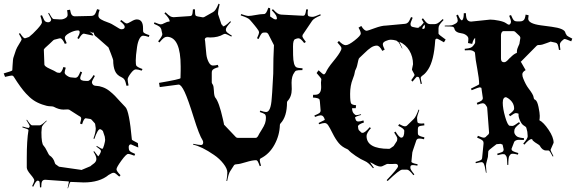

<svg xmlns="http://www.w3.org/2000/svg" viewBox="-53 -904 3146 1049"><path d="M102.5 -205.1Q106.4 -205.1 109.4 -213.9Q109.4 -218.8 91.3 -248L94.2 -250Q114.7 -219.2 121.6 -219.2H163.6Q173.3 -219.2 200.2 -245.1L202.6 -243.2Q175.3 -217.3 175.3 -207L173.3 -181.2Q173.3 -118.2 185.5 -107.9Q193.8 -99.1 204.1 -77.9Q214.4 -56.6 217.3 -55.2Q239.3 -41.5 246.6 -14.2Q248 -9.3 250.5 -6.8L269.5 6.8L389.2 23.9L391.6 24.9L441.4 3.9Q446.8 -1.5 456.1 -7.8Q473.6 -19.5 473.6 -35.2Q473.6 -50.8 457.5 -75.2L461.4 -78.1L483.4 -49.8Q488.3 -53.7 493.4 -64Q498.5 -74.2 498.5 -78.1Q498.5 -82 495.1 -85.9Q491.7 -89.8 473.6 -103L475.6 -106.9Q501 -90.8 505.6 -90.8Q510.3 -90.8 515.9 -111.8Q521.5 -132.8 521.5 -139.6Q521.5 -146.5 519.5 -157.2L511.2 -182.1Q511.2 -187.5 504.4 -192.9Q497.6 -198.2 493.2 -198.2Q481 -198.2 462.4 -145L457.5 -147Q470.2 -181.2 470.2 -203.1L467.3 -223.1Q467.3 -226.1 465.3 -230L447.3 -250Q444.8 -252.4 440.4 -253.9L422.4 -256.8L415.5 -257.8Q405.3 -257.8 395.5 -225.1L384.3 -229Q390.6 -250.5 390.6 -256.3Q390.6 -265.6 379.4 -270L324.2 -305.2Q321.3 -306.2 314.5 -306.2L293.5 -305.2Q269 -305.2 240.2 -320.8Q235.4 -323.2 219.7 -323.5Q204.1 -323.7 177 -333.3Q149.9 -342.8 129.6 -356.7Q109.4 -370.6 88.9 -393.1Q60.5 -423.8 23.4 -482.9Q18.6 -491.2 11.5 -491.2Q4.4 -491.2 -25.4 -483.9L-32.7 -502.9Q14.2 -516.1 14.2 -520Q15.1 -528.3 15.6 -544.9Q17.6 -583 20.5 -589.8L34.2 -630.9Q38.6 -643.1 52 -664.3Q65.4 -685.5 65.4 -689.5Q65.4 -693.4 50.3 -719.2L56.2 -723.1Q74.7 -694.8 82.5 -694.8Q85.4 -694.8 87.4 -695.8L105.5 -702.1Q125.5 -717.3 150.9 -745.1Q176.3 -772.9 176.3 -782.7Q176.3 -792.5 167.5 -817.9L176.3 -820.8Q188 -791 194.8 -786.6Q202.6 -782.2 210 -782.2Q217.3 -782.2 221.9 -786.9Q226.6 -791.5 226.6 -796.9Q226.6 -802.2 210.4 -831.1L214.4 -834Q229.5 -807.1 233.4 -803.7Q237.3 -800.3 240.2 -799.8L274.4 -797.9Q289.1 -796.9 302.7 -804Q316.4 -811 316.4 -822.5Q316.4 -834 313.5 -848.1L329.6 -851.1Q333.5 -829.1 339.6 -822Q345.7 -814.9 356.4 -814.9L443.4 -816.9Q456.1 -816.9 462.9 -823.5Q469.7 -830.1 477.5 -854L491.2 -850.1Q484.4 -831.5 484.4 -819.1Q484.4 -806.6 498.8 -798.1Q513.2 -789.6 534.9 -782.2Q556.6 -774.9 579.6 -759.5Q602.5 -744.1 609.4 -744.1Q628.9 -744.1 628.4 -757.8Q628.4 -768.1 603.5 -788.1L609.4 -794.9Q632.3 -775.9 639.2 -775.9Q646 -775.9 664.3 -786.9Q682.6 -797.9 694.3 -797.9Q728.5 -797.9 728.5 -750V-740.2Q728.5 -732.9 729.5 -729.5Q732.9 -721.2 763.2 -711.9L760.3 -702.1Q739.7 -709 728.8 -709Q717.8 -709 708.7 -691.7Q699.7 -674.3 695.8 -647.5Q688.5 -597.2 688.7 -573.7Q689 -550.3 690.9 -546.9Q695.8 -537.1 725.6 -526.9L721.2 -518.1Q700.7 -524.9 689 -524.9Q677.2 -524.9 660.9 -502.7Q644.5 -480.5 644.5 -470.5Q644.5 -460.4 649.4 -437L638.2 -435.1Q632.8 -460 627 -469Q621.1 -478 611.3 -481.9Q585 -493.2 575.2 -516.6Q565.4 -540 565.4 -575.2Q565.4 -578.1 553.2 -610.4Q541 -642.6 539.6 -645L474.6 -702.1Q459.5 -710.9 459.5 -726.1L454.6 -725.1Q448.7 -725.1 435.5 -732.9Q456.5 -716.3 456.5 -711.9Q456.5 -710 452.6 -710L405.3 -720.2Q393.6 -720.2 377.4 -690.9L369.6 -695.8Q382.3 -717.8 382.3 -727.8Q382.3 -737.8 373.5 -737.8Q353 -737.8 327.1 -724.1Q301.3 -710.4 301.3 -698.2Q301.3 -689 311.5 -668L301.3 -664.1Q287.6 -694.8 275.4 -694.8L269.5 -693.8L243.2 -687L238.3 -684.1Q231.9 -677.2 218.3 -665Q186.5 -637.7 186.5 -632.8L189.5 -551.8Q189.5 -541.5 218.3 -528.6Q247.1 -515.6 252 -511.7Q259.8 -505.9 271.7 -505.9Q283.7 -505.9 293.5 -538.1L306.2 -534.2Q300.3 -515.6 300.3 -507.3Q300.3 -499 313.5 -490Q326.7 -481 337.4 -481L357.4 -479Q368.2 -479 374.3 -488.3Q380.4 -497.6 386.2 -513.2L395.5 -508.8Q385.3 -485.4 385.3 -477.1Q385.3 -461.9 416 -461.9Q421.9 -461.9 427.2 -461.9Q439 -461.9 458.5 -494.1L465.3 -488.8Q449.2 -461.9 449.2 -454.6Q449.2 -447.3 455.1 -441.2Q460.9 -435.1 474.9 -434.8Q488.8 -434.6 508.5 -427.5Q528.3 -420.4 545.7 -406.5Q563 -392.6 575.2 -380.1Q587.4 -367.7 604.7 -348.1Q622.1 -328.6 632.3 -318.8Q653.3 -297.9 667.5 -141.1Q667.5 -138.7 700.2 -122.1L702.6 -98.1L662.6 -115.2Q658.2 -115.2 654.3 -112.8H655.3Q651.9 -110.8 650.4 -104V-95.2Q650.4 -85 656 -78.9Q661.6 -72.8 685.5 -63L681.2 -53.2Q657.2 -63 647 -63Q636.7 -63 610.1 -26.4Q583.5 10.3 583.5 20.8Q583.5 31.2 605.5 53.2L598.6 61Q576.2 40 569.3 40Q562.5 40 557.9 42.2Q553.2 44.4 548.1 47.6Q543 50.8 540.5 51.8Q491.2 92.8 404.3 92.8L332.5 89.8Q328.6 89.8 318.4 125L316.4 124Q323.2 93.3 323.2 90.6Q323.2 87.9 322.3 86.9H318.4L194.3 78.1Q182.1 78.1 177.2 86.4Q172.4 94.7 172.4 119.1L165.5 120.1Q164.6 87.9 160.9 85.4Q157.2 83 152.3 83Q143.6 83 128.4 116.2L122.6 112.8Q134.3 89.4 134.3 81.3Q134.3 73.2 113.8 49.1Q93.3 24.9 93.3 11.2V-42Q93.3 -137.2 102.5 -191.9Q102.5 -194.3 101.6 -195.3Q99.1 -198.7 69.3 -208L70.3 -212.9Q95.7 -205.1 102.5 -205.1Z M1095.2 -699.2 1082 -700.2Q1068.8 -700.2 1065.9 -689.9Q1067.9 -682.6 1069.8 -655.5Q1071.8 -628.4 1074.5 -606.2Q1077.1 -584 1086.9 -564.9Q1096.7 -545.9 1110.1 -545.9Q1123.5 -545.9 1137.2 -549.8L1141.1 -537.1Q1109.9 -528.8 1106 -518.1Q1104 -513.7 1104 -505.9V-453.1Q1104 -449.7 1109.4 -441.9Q1114.7 -434.1 1115.7 -407.2Q1116.7 -380.4 1123 -371.1Q1143.6 -347.7 1164.6 -253.9Q1171.9 -222.2 1170.9 -223.1L1235.8 -154.8Q1240.2 -150.9 1245.1 -150.9H1344.2Q1350.6 -150.9 1356 -159.2Q1362.8 -173.3 1376.5 -194.6Q1390.1 -215.8 1395 -230.2Q1399.9 -244.6 1399.9 -260Q1399.9 -275.4 1393.6 -280.3Q1387.2 -285.2 1366.2 -292L1369.1 -299.8Q1390.6 -292 1400.9 -292Q1426.8 -292 1431.6 -367.2Q1433.6 -398.4 1434.1 -399.9L1439.9 -502Q1439.9 -588.9 1443.8 -657.2L1412.1 -719.2Q1406.7 -726.1 1399.9 -726.1H1391.1Q1384.8 -726.1 1381.3 -724.6Q1373 -721.2 1359.9 -690.9L1351.1 -694.8Q1362.3 -719.2 1362.3 -725.6Q1362.3 -731.9 1359.1 -737.3Q1356 -742.7 1349.4 -751Q1342.8 -759.3 1338.4 -764.9Q1334 -770.5 1325.2 -780.8Q1316.4 -791 1312 -795.9Q1303.2 -806.6 1262.2 -819.8L1264.2 -827.1Q1293.5 -816.9 1304.9 -816.9Q1316.4 -816.9 1343.8 -822Q1371.1 -827.1 1385.3 -827.1H1388.2Q1395.5 -827.1 1400.6 -834Q1405.8 -840.8 1413.1 -861.8L1422.9 -858.9V-814Q1444.3 -797.9 1452.1 -797.9Q1460 -797.9 1460 -801.8Q1460 -811.5 1454.8 -820.6Q1449.7 -829.6 1432.1 -848.1L1438 -854Q1454.6 -835.9 1463.6 -830.6Q1472.7 -825.2 1482.9 -824.2L1603 -817.9Q1609.9 -817.9 1613.5 -824.7Q1617.2 -831.5 1620.1 -853L1629.9 -852.1Q1627.9 -841.8 1627.9 -832.3Q1627.9 -822.8 1629.9 -819.3Q1632.8 -814 1642.1 -813H1644Q1646 -812 1655.5 -812Q1665 -812 1697.3 -826.2L1699.2 -819.8Q1662.6 -804.7 1652.8 -791L1605 -720.2Q1599.1 -713.9 1599.1 -706.5Q1599.1 -699.2 1618.2 -674.8L1608.9 -668.9Q1589.8 -694.8 1578.1 -694.8Q1573.2 -694.8 1569.8 -693.8L1559.1 -689.9Q1547.9 -685.5 1547.9 -650.4Q1547.9 -615.2 1548.3 -603.5Q1549.3 -544.4 1566.9 -536.1Q1574.7 -532.2 1600.1 -530.8L1599.1 -521Q1573.7 -521 1566.2 -518.3Q1558.6 -515.6 1555.2 -507.8Q1540 -487.8 1540 -452.1L1541 -417Q1541 -375 1517.1 -351.1Q1515.1 -347.2 1515.1 -345.2Q1515.1 -267.1 1480 -230Q1476.1 -226.1 1476.1 -221.2Q1474.6 -165 1446.8 -113.8Q1418.9 -62.5 1372.1 -39.1Q1366.2 -36.1 1366.2 -28.8Q1366.2 -21.5 1373 1L1366.2 3.9Q1358.9 -16.6 1355 -22.7Q1351.1 -28.8 1346.2 -28.8Q1325.7 -28.8 1290.8 -18.1Q1255.9 -7.3 1243.4 -7.1Q1231 -6.8 1226.1 -2L1204.1 32.2Q1195.8 44.4 1188 85H1184.1Q1189 57.6 1189 37.6Q1189 17.6 1167.7 -9.8Q1146.5 -37.1 1116.2 -57.6Q1049.8 -103.5 1002 -113.8L1002.9 -118.2Q1033.2 -111.8 1045.2 -111.8Q1057.1 -111.8 1057.1 -126Q1057.1 -130.9 1054.2 -137.2Q1035.6 -165 1005.1 -263.2Q974.6 -361.3 955.8 -401.6Q937 -441.9 922.9 -441.9L819.8 -428.2L815.9 -451.2Q933.1 -471.2 933.1 -477.1L934.1 -519V-541Q934.1 -699.7 860.8 -703.1Q851.1 -703.1 842.8 -697.5Q834.5 -691.9 817.9 -671.9L811 -678.2Q834 -706.5 834 -717.8Q834 -720.2 832 -726.1L828.1 -744.1Q825.7 -752.4 818.4 -758.3Q811 -764.2 788.1 -773.9L791 -782.2Q816.9 -771 825.4 -771Q834 -771 841.3 -775.9L859.9 -784.2Q863.3 -785.2 868.7 -785.9Q874 -786.6 874 -787.1Q874 -803.2 845.2 -831.1L851.1 -836.9Q869.1 -819.3 877.7 -814.7Q886.2 -810.1 896 -810.1L981.9 -815.9Q992.2 -815.9 995.8 -821.8Q999.5 -827.6 1001 -853H1012.2Q1012.2 -826.7 1014.9 -821Q1017.6 -815.4 1027.8 -814L1056.2 -809.1Q1059.1 -809.1 1063 -811L1110.8 -837.9Q1126 -845.2 1141.1 -883.8L1147 -880.9Q1138.2 -848.1 1138.2 -827.1L1157.2 -770Q1162.1 -770 1165 -759.8Q1176.8 -759.8 1205.1 -788.1L1209 -784.2Q1181.2 -754.9 1181.2 -744.1V-740.2Q1181.2 -732.4 1190.2 -725.1Q1199.2 -717.8 1213.9 -709L1210.9 -704.1Q1182.6 -719.2 1177.7 -719.2Q1172.9 -719.2 1168 -716.8Q1138.7 -699.2 1095.2 -699.2Z M2251 -229 2264.6 -230 2265.6 -219.2Q2240.7 -216.8 2235.4 -212.9Q2230 -209 2230 -199.2V-179.2Q2230 -171.9 2231.4 -168.5Q2234.9 -160.2 2265.6 -153.8L2263.7 -143.1Q2248 -147 2241.7 -147Q2235.4 -147 2233.2 -146.5Q2231 -146 2229.5 -145.8Q2228 -145.5 2226.6 -143.8Q2225.1 -142.1 2224.4 -141.6Q2223.6 -141.1 2222.4 -138.7Q2221.2 -136.2 2221.2 -136Q2221.2 -135.7 2218.5 -127.9Q2215.8 -120.1 2210.9 -105.5L2202.6 -81.1Q2199.7 -71.8 2199.7 -70.8L2194.8 -21Q2194.8 -12.7 2228.5 -6.8L2227.5 1Q2210 -2 2203.4 -2Q2196.8 -2 2194.1 -0.5Q2191.4 1 2190.9 2Q2189 4.4 2189 13.4Q2189 22.5 2210.9 48.8L2205.6 53.2Q2182.1 22.9 2170.9 22.9H2144.5Q2129.4 22.9 2064.9 85L2059.6 80.1Q2120.6 16.6 2121.6 4.9V2Q2120.1 -8.8 2106.9 -8.8L2085.9 -7.8Q2071.8 -7.8 2067.1 -8.3Q2062.5 -8.8 2060.5 -7.8L2033.7 4.9Q2031.7 5.9 2024.4 5.9Q2017.1 5.9 2004.6 0.7Q1992.2 -4.4 1988.8 -7.8L1968.8 -18.1Q1971.2 -12.7 1989.7 12.2L1984.9 15.1Q1960.9 -15.6 1940.2 -24.2Q1919.4 -32.7 1890.4 -52.2Q1861.3 -71.8 1849.6 -85.9L1844.7 -88.9Q1815.4 -101.1 1797.9 -122.1Q1780.3 -143.1 1764.2 -175.5Q1748 -208 1739.7 -220Q1731.4 -231.9 1720.7 -231.9Q1710 -231.9 1690.9 -225.1L1687.5 -231.9L1721.7 -249Q1715.8 -273.9 1698.7 -273.9Q1689.9 -273.9 1668 -265.1L1664.6 -272.9Q1687.5 -282.2 1693.1 -287.1Q1698.7 -292 1698.7 -299.8L1694.8 -348.1Q1694.3 -356.4 1692.9 -360.4Q1688.5 -369.1 1656.7 -371.1L1657.7 -386.2H1668.9Q1701.7 -386.2 1701.7 -428.2L1700.7 -453.1L1702.6 -471.2Q1702.6 -476.1 1676.8 -504.9L1687.5 -520Q1711.9 -497.1 1716.6 -497.6Q1721.2 -498 1726.6 -506.8Q1736.3 -530.8 1768.1 -569.1Q1799.8 -607.4 1809.6 -628.9Q1812.5 -633.3 1812.5 -640.9Q1812.5 -648.4 1790.5 -671.9L1798.8 -680.2Q1820.3 -657.2 1835.9 -657.2Q1851.6 -657.2 1884.8 -683.3Q1918 -709.5 1918 -720.7Q1918 -731.9 1905.8 -752.9L1920.9 -762.2Q1936.5 -735.8 1950.7 -735.8Q1955.1 -735.8 1993.7 -750Q2032.2 -764.2 2055.7 -764.2L2160.6 -773.9Q2169.9 -774.9 2176.5 -781.5Q2183.1 -788.1 2192.9 -811L2201.7 -807.1Q2189.9 -780.3 2189.9 -773.4Q2189.9 -766.6 2191.9 -763.2Q2194.3 -758.3 2201.7 -756.8L2220.7 -752.9Q2223.6 -752 2229.2 -752Q2234.9 -752 2239.7 -756.8L2235.8 -766.1Q2236.8 -762.2 2241.7 -757.8Q2249.5 -764.6 2261.7 -779.8L2262.7 -778.8L2251 -798.8L2257.8 -804.2Q2272.9 -783.2 2280.5 -777.6Q2288.1 -772 2297.9 -772H2319.8Q2329.6 -772 2338.6 -777.1Q2347.7 -782.2 2365.7 -799.8L2370.6 -794.9Q2353 -776.4 2347.9 -767.6Q2342.8 -758.8 2342.8 -749V-720.2Q2342.8 -715.3 2381.8 -688L2372.6 -672.9Q2337.9 -692.9 2335 -692.9Q2324.7 -692.9 2324.7 -682.1Q2317.9 -573.7 2286.6 -525.4Q2272 -502.9 2258.8 -493.9Q2245.6 -484.9 2245.6 -478.3Q2245.6 -471.7 2252 -446.8L2245.6 -444.8Q2239.3 -477.1 2236.6 -480.2Q2233.9 -483.4 2231 -483.9H2227.5L2224.6 -484.9Q2222.7 -484.9 2200.7 -458L2193.8 -465.8Q2211.9 -491.2 2211.9 -493.2L2210.9 -498L2200.7 -517.1Q2197.8 -522 2197.8 -524.9L2203.6 -553.2Q2203.6 -594.2 2183.6 -627.7Q2163.6 -661.1 2128.9 -675.8Q2132.8 -666.5 2145.5 -640.1L2143.6 -639.2Q2127.4 -671.4 2123.8 -674.1Q2120.1 -676.8 2117.4 -678.2Q2114.7 -679.7 2112.8 -682.1Q2095.7 -687 2082.8 -687Q2069.8 -687 2054.2 -679.9Q2038.6 -672.9 2038.6 -662.8Q2038.6 -652.8 2048.8 -632.8L2035.6 -626Q2021 -654.8 2005.6 -654.8Q1990.2 -654.8 1974.1 -644.3Q1958 -633.8 1937.3 -613Q1916.5 -592.3 1911.6 -588.6Q1906.7 -585 1904.8 -575.2Q1897.5 -537.6 1891.6 -527.3Q1885.7 -517.1 1885 -507.3Q1884.3 -497.6 1874.5 -472.7Q1859.9 -437 1859.9 -390.9Q1859.9 -344.7 1866.2 -337.6Q1872.6 -330.6 1892.6 -329.1L1890.6 -313H1870.6Q1870.6 -294.9 1878.9 -284.9Q1887.2 -274.9 1893.8 -274.9Q1900.4 -274.9 1918.9 -279.8L1919.9 -275.9Q1886.7 -267.1 1886.7 -261.2L1890.6 -250Q1893.6 -240.2 1904.8 -240.2Q1916 -240.2 1932.6 -246.1L1935.5 -234.9Q1902.8 -224.1 1902.8 -212.9Q1902.8 -209 1903.8 -207L1904.8 -199.2L1907.7 -192.9L1918.9 -182.1Q1919.9 -181.2 1921.1 -180.2Q1922.4 -179.2 1922.9 -178.7Q1923.3 -178.2 1928.2 -178.2Q1940.9 -178.2 1966.8 -209L1973.6 -204.1Q1949.7 -176.8 1949.7 -161.1Q1949.7 -90.8 2071.8 -90.8Q2076.7 -90.8 2078.6 -92.8L2097.7 -106L2115.7 -133.8Q2117.7 -140.6 2117.7 -147.5Q2117.7 -154.3 2100.6 -180.2L2107.9 -185.1Q2127.9 -151.9 2139.6 -151.9Q2155.8 -151.9 2155.8 -189Q2155.8 -201.2 2122.6 -216.8L2127.9 -226.1Q2149.9 -213.9 2158.7 -213.9Q2167.5 -213.9 2172.9 -220.2L2207.5 -253.9Q2220.2 -266.6 2233.9 -305.2L2237.8 -303.2Q2225.6 -268.6 2225.6 -259.3Q2225.6 -250 2226.6 -247.1V-245.1Q2227.1 -238.8 2228 -236.3Q2230.5 -229 2251 -229ZM2252.9 -748Q2256.8 -746.1 2259.8 -746.1Q2268.6 -746.1 2268.6 -759.8Q2268.6 -762.2 2266.6 -770Q2256.3 -758.8 2252.9 -748ZM2235.8 -766.1Q2233.9 -770 2233.9 -771ZM2194.8 -759.8 2193.8 -761.2V-762.2Z M2619.1 -179.2 2608.9 -314Q2608.9 -316.9 2606.9 -320.8L2600.1 -331.1Q2599.6 -331.5 2598.1 -333.3Q2596.7 -335 2596.2 -335.4Q2591.8 -339.8 2583.7 -339.8Q2575.7 -339.8 2555.7 -332L2551.8 -341.8Q2572.3 -349.6 2578.6 -355Q2585 -360.4 2585 -368.2L2577.1 -423.8Q2571.8 -426.8 2566.9 -426.8Q2562 -426.8 2523.9 -411.1L2520 -419.9Q2564.9 -441.4 2564.9 -443.8Q2564.9 -472.7 2554.4 -529.1Q2543.9 -585.4 2543.5 -601.3Q2543 -617.2 2539.1 -621.1H2538.1Q2528.3 -629.9 2512.2 -629.9Q2496.1 -629.9 2486.8 -628.9L2485.8 -637.2Q2510.7 -639.6 2519.5 -643.8Q2528.3 -647.9 2533.7 -655.8L2541 -666Q2543 -669.9 2543 -672.9V-696.8Q2532.2 -689 2526.9 -664.1L2503.9 -668.9Q2505.9 -682.6 2505.9 -692.6Q2505.9 -702.6 2494.9 -711.2Q2483.9 -719.7 2470.2 -721.7Q2434.1 -726.1 2429.7 -747.1Q2427.7 -756.3 2418.7 -758.1Q2409.7 -759.8 2377 -759.8V-764.2Q2406.7 -764.2 2414.8 -765.9Q2422.9 -767.6 2435.3 -774.7Q2447.8 -781.7 2447.8 -791.7Q2447.8 -801.8 2439.9 -819.8L2448.7 -824.2Q2461.9 -793 2470.7 -793Q2481 -798.3 2481 -832H2492.7Q2492.7 -804.7 2500.2 -795.4Q2507.8 -786.1 2521 -786.1L2625 -796.9Q2645 -796.9 2672.6 -791.3Q2700.2 -785.6 2711.7 -777.3Q2723.1 -769 2727.5 -769Q2731.9 -769 2735.4 -774.4Q2738.8 -779.8 2738.8 -786.6Q2738.8 -793.5 2729 -817.9L2738.8 -821.8Q2748.5 -798.8 2754.6 -793Q2760.7 -787.1 2771 -787.1H2788.1Q2808.1 -787.1 2814 -803.2Q2816.9 -811 2818.8 -824.2L2835 -820.8Q2833 -805.2 2833 -801.8Q2833 -774.9 2902.3 -765.6Q2931.6 -761.7 2960.9 -757.8Q3031.7 -748.5 3036.1 -725.1Q3036.1 -722.2 3038.1 -720.2L3043.9 -710Q3044.9 -707.5 3073.7 -692.9L3067.9 -678.2Q3037.1 -690.9 3033.7 -690.9H3031.7Q3027.3 -690.9 3016.6 -680.4Q3005.9 -669.9 3005.9 -660.6Q3005.9 -651.4 3008.8 -631.8L3001 -630.9Q2997.1 -655.8 2993.2 -662.6Q2989.3 -669.4 2981.9 -670.9L2959 -675.8L2956.1 -676.8Q2943.4 -672.4 2932.1 -668Q2908.2 -658.2 2894 -658.2H2890.1Q2882.8 -658.2 2878.9 -653.8L2790 -564L2793 -565.9L2818.8 -521Q2800.8 -510.3 2800.8 -498.5Q2800.8 -486.8 2805.2 -476.6Q2818.8 -441.9 2834 -421.9Q2860.4 -387.7 2862.1 -374Q2863.8 -360.4 2871.1 -358.9Q2882.3 -353 2889.2 -319.6Q2896 -286.1 2896 -271.5Q2896 -256.8 2894 -247.1Q2917 -235.4 2944.3 -194.8Q2971.7 -154.3 2971.7 -124L2955.1 -85.9Q2955.1 -80.6 2970.7 -50.8L2966.8 -48.8Q2952.1 -76.2 2948.7 -79.1Q2945.3 -82 2942.9 -82H2929.7Q2910.2 -82 2896 -107.9Q2895.5 -109.9 2888.7 -114.3Q2866.7 -127.4 2857.9 -136.2Q2856.4 -138.7 2855.5 -141.4Q2854.5 -144 2850.1 -144Q2838.4 -144 2812 -113.8L2805.7 -119.1Q2830.1 -147 2830.1 -159.2L2828.1 -184.1L2822.8 -205.1Q2821.3 -211.4 2809.8 -217.5Q2798.3 -223.6 2789.1 -242.9Q2779.8 -262.2 2779.8 -277.8L2780.8 -282.2Q2772.9 -286.1 2765.1 -286.1Q2757.3 -286.1 2733.9 -269L2727.1 -277.8Q2755.9 -299.3 2755.9 -309.1Q2755.9 -318.8 2754.4 -325.4Q2752.9 -332 2750.2 -337.4Q2747.6 -342.8 2744.1 -347.4Q2740.7 -352.1 2737.1 -355.5Q2733.4 -358.9 2729.7 -362.1Q2726.1 -365.2 2722.9 -367.2Q2719.7 -369.1 2717 -370.4Q2714.4 -371.6 2711.9 -373Q2693.8 -373 2693.8 -342.3Q2693.8 -311.5 2707 -265.4Q2720.2 -219.2 2731.9 -216.8H2734.9Q2737.8 -215.8 2746.3 -215.8Q2754.9 -215.8 2782.7 -236.8L2788.1 -230Q2768.1 -213.9 2762.5 -205.8Q2756.8 -197.8 2756.8 -188V-181.2Q2756.8 -175.8 2762 -168Q2767.1 -160.2 2776.1 -155.8Q2785.2 -151.4 2810.1 -148.9L2809.1 -139.2Q2798.8 -140.1 2782 -140.1Q2765.1 -140.1 2756.8 -129.9L2741.7 -90.8Q2742.2 -85.4 2743.7 -83Q2748 -76.2 2778.8 -67.9L2776.9 -59.1Q2757.8 -64 2749.8 -64Q2741.7 -64 2738.8 -62.5Q2734.9 -60.1 2729.5 -51.3Q2724.1 -42.5 2724.1 -2.9H2718.8Q2717.8 -43 2713.9 -49.1Q2710 -55.2 2709 -56.4Q2708 -57.6 2707.3 -58.3Q2706.5 -59.1 2705.6 -59.8Q2704.6 -60.5 2703.6 -61Q2700.7 -62 2694.3 -62Q2688 -62 2666 -56.2L2663.1 -64Q2693.4 -72.8 2696 -77.6Q2698.7 -82.5 2698.7 -87.9L2692.9 -113.8L2682.1 -118.2L2659.7 -116.2Q2659.7 -115.2 2637.9 -99.4Q2616.2 -83.5 2614.7 -77.1L2612.8 -46.9Q2612.8 -43.9 2607.4 -25.9Q2602.1 -7.8 2602.1 2Q2602.1 11.7 2605 40H2602.1Q2596.2 0.5 2588.9 -12.2Q2585 -18.1 2577.9 -18.1Q2570.8 -18.1 2546.9 -12.2L2544.9 -19Q2569.3 -25.9 2575.2 -30Q2581.1 -34.2 2581.1 -41L2588.9 -120.1Q2588.9 -127 2587.4 -130.9Q2583.5 -140.6 2553.7 -151.9L2558.1 -162.1Q2581.5 -151.9 2590.3 -151.9Q2599.1 -151.9 2605 -160.2L2615.7 -169.9Q2619.1 -174.8 2619.1 -179.2ZM2684.1 -584Q2684.1 -564 2700.7 -564Q2705.1 -564 2710.9 -566.9L2718.8 -573.2L2733.9 -588.9H2734.9Q2753.9 -609.4 2771 -615.2V-620.1Q2771 -631.8 2774.2 -639.4Q2777.3 -647 2778.8 -650.9L2784.7 -664.1L2790 -696.8Q2790 -701.2 2786.1 -707L2760.7 -731Q2756.3 -733.9 2752 -733.9H2698.7Q2691.9 -733.9 2688 -727.1Q2684.1 -720.2 2684.1 -711.9Z"/></svg>

Font: Eater Caps
Style: Regular
Weight: 400
Version: Version 001.002